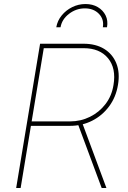

<svg xmlns="http://www.w3.org/2000/svg" viewBox="-20 -948 647 968"><path d="M61.5 0 182.1 -727.5H401.4Q462.4 -727.5 504.9 -701.7Q547.4 -675.8 566.4 -628.9Q585.4 -582 574.7 -519.5Q564.5 -458 530 -411.6Q495.6 -365.2 444.6 -339.4Q393.6 -313.5 332.5 -313.5H125L128.9 -335.9H332.5Q386.7 -335.9 433.3 -358.9Q480 -381.8 511.7 -423.1Q543.5 -464.4 552.2 -519.5Q566.4 -603.5 524.7 -654.3Q482.9 -705.1 401.4 -705.1H200.7L84 0ZM492.7 0 369.6 -331.1H393.6L516.6 0ZM411.1 -927.7Q446.8 -927.7 473.1 -912.1Q499.5 -896.5 512.5 -870.1Q525.4 -843.8 519.5 -810.5H498.5Q505.4 -850.6 478.8 -878.2Q452.1 -905.8 407.7 -905.8Q363.8 -905.8 327.9 -878.2Q292 -850.6 285.2 -810.5H263.7Q269.5 -843.8 291 -870.1Q312.5 -896.5 344 -912.1Q375.5 -927.7 411.1 -927.7Z"/></svg>

Font: Inter 18pt Thin
Style: Italic
Weight: 250
Italic angle: -9.3988°
Version: Version 4.001;git-66647c0bb